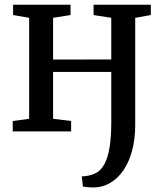

<svg xmlns="http://www.w3.org/2000/svg" viewBox="-20 -568 706 830"><path d="M382.5 242.5Q371 242.5 358 241.2Q345 240 338.5 238.5L333.5 194.5Q344.5 194.5 360.8 191.5Q377 188.5 389.5 182.5Q415.5 171 431.2 141.8Q447 112.5 454 67.2Q461 22 461 -36.5V-257H209.5V-54.5L287.5 -45V0H35V-45L106 -54.5V-491L36.5 -503V-547.5H285V-503L209.5 -491V-310.5L461 -311V-491L384.5 -503V-547.5H632V-503L564.5 -491V-26.5Q564.5 33 551.2 82.5Q538 132 513.8 167.8Q489.5 203.5 456 223Q422.5 242.5 382.5 242.5Z"/></svg>

Font: Merriweather 36pt
Style: Regular
Weight: 400
Designer: Eben Sorkin
Foundry: Eben Sorkin
Version: Version 2.100